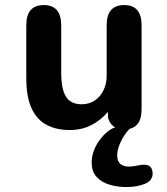

<svg xmlns="http://www.w3.org/2000/svg" viewBox="-20 -501 659 756"><path d="M152.5 -481Q221 -481 221 -401.5V-214.5Q221 -151 239.5 -120.8Q258 -90.5 301.5 -90.5Q331 -90.5 353 -105.2Q375 -120 387.5 -145.5Q400 -171 400 -201.5V-401.5Q400 -481 469 -481Q537.5 -481 537.5 -401.5V-70.5Q537.5 8.5 469 8.5Q418.5 8.5 405.5 -37L404.5 -60.5Q379 -29 340.8 -9Q302.5 11 254 11Q203 11 164.5 -8.8Q126 -28.5 104.8 -73.5Q83.5 -118.5 83.5 -194V-401.5Q83.5 -481 152.5 -481ZM477.5 235.5Q442.5 235.5 411.2 226.2Q380 217 360.5 195.8Q341 174.5 341 138.5Q341 113 350.8 89Q360.5 65 375.8 45.8Q391 26.5 407.5 14.2Q424 2 438.5 -0.5H499Q488.5 6 475 24.5Q461.5 43 451.5 66.2Q441.5 89.5 441.5 111Q441.5 134 454 144.5Q466.5 155 487 155Q493.5 155 503.8 153.8Q514 152.5 520.5 151Q528.5 149 535.2 148.2Q542 147.5 547.5 147.5Q565.5 147.5 573.2 157.2Q581 167 581 182.5Q581 210 550.5 222.8Q520 235.5 477.5 235.5Z"/></svg>

Font: Sono Monospace SemiBold
Style: Regular
Weight: 600
Designer: Tyler Finck
Foundry: Tyler Finck
Version: Version 2.112